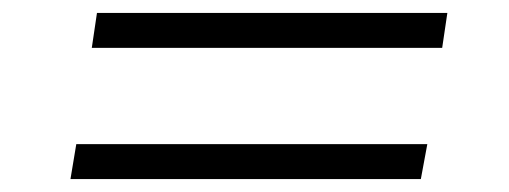

<svg xmlns="http://www.w3.org/2000/svg" viewBox="-20 -435 788 297"><path d="M122 -361 130 -415H672L664 -361ZM89 -158 98 -212H641L631 -158Z"/></svg>

Font: Nunito Sans 10pt Expanded Light
Style: Italic
Weight: 300
Width: 7
Italic angle: -9°
Designer: Vernon Adams
Foundry: Vernon Adams
Version: Version 3.101;gftools[0.9.27]